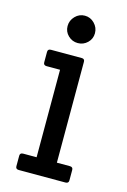

<svg xmlns="http://www.w3.org/2000/svg" viewBox="-105 -708 502 759"><g transform="rotate(15 146.5 -328.5)"><path d="M242 0H51Q38 0 38 -12V-55Q38 -67 51 -67H106V-425H51Q38 -425 38 -437V-480Q38 -492 51 -492H177Q189 -492 189 -480V-67H242Q255 -67 255 -55V-12Q255 0 242 0ZM185.5 -640Q202 -623 202 -600Q202 -577 185.5 -561Q169 -545 146 -545Q123 -545 106.5 -561Q90 -577 90 -600Q90 -623 106.5 -640Q123 -657 146 -657Q169 -657 185.5 -640Z"/></g></svg>

Font: Sanchez
Style: Regular
Weight: 400
Designer: Daniel Hernández
Foundry: LatinoType
Version: Version 1.001